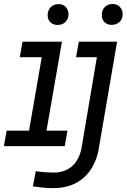

<svg xmlns="http://www.w3.org/2000/svg" viewBox="-33 -739 641 971"><path d="M365.7 -528.3H559.1L468.3 2.4Q461.4 50.3 442.9 89.1Q424.3 127.9 395 155.5Q365.7 183.1 325.9 197.8Q286.1 212.4 236.3 212.4Q210 212.4 184.6 210Q159.2 207.5 133.3 203.6L147.9 126.5Q169.4 130.4 191.2 131.8Q212.9 133.3 234.9 133.8Q266.1 134.3 291 125.2Q315.9 116.2 334.2 99.1Q352.5 82 364 57.6Q375.5 33.2 380.4 2.9L457 -449.7H351.6ZM81.1 -528.3H280.3L202.1 -78.1H308.1L294.4 0H-13.2L0.5 -78.1H113.8L178.2 -449.7H66.9ZM481.9 -664.1Q481.9 -687.5 496.3 -702.6Q510.7 -717.8 534.2 -718.8Q545.9 -719.2 555.7 -715.6Q565.4 -711.9 572.5 -704.8Q579.6 -697.8 583.5 -688.2Q587.4 -678.7 587.4 -667Q586.9 -643.6 572.3 -628.9Q557.6 -614.3 534.2 -613.3Q510.7 -612.3 496.1 -626.5Q481.4 -640.6 481.9 -664.1ZM208 -663.6Q208.5 -687 222.9 -702.1Q237.3 -717.3 260.7 -718.3Q272.5 -718.8 282.2 -715.1Q292 -711.4 298.8 -704.3Q305.7 -697.3 309.6 -687.7Q313.5 -678.2 313.5 -666.5Q313 -643.1 298.6 -628.4Q284.2 -613.8 260.7 -612.8Q237.3 -611.8 222.4 -626Q207.5 -640.1 208 -663.6Z"/></svg>

Font: Roboto Mono
Style: Italic
Weight: 400
Designer: Google
Version: Version 2.000985; 2015; ttfautohint (v1.3)